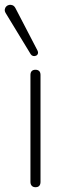

<svg xmlns="http://www.w3.org/2000/svg" viewBox="-42 -778 274 801"><path d="M106 3Q96 3 90.5 -3Q85 -9 85 -19V-465Q85 -476 90.5 -481.5Q96 -487 106 -487Q116 -487 121.5 -481.5Q127 -476 127 -465V-19Q127 -9 122 -3Q117 3 106 3ZM86 -552 -18 -723Q-23 -731 -22 -738.5Q-21 -746 -16 -751Q-11 -756 -4 -757.5Q3 -759 10.5 -756Q18 -753 23 -743L114 -568Q118 -560 116 -554Q114 -548 108 -545.5Q102 -543 96 -544.5Q90 -546 86 -552Z"/></svg>

Font: Nunito ExtraLight ExtraLight
Style: Regular
Weight: 250
Version: Version 3.602